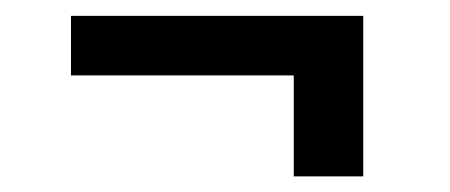

<svg xmlns="http://www.w3.org/2000/svg" viewBox="-20 -410 579 247"><path d="M447.3 -389.6V-183.1H357.9V-313H71.3V-389.6Z"/></svg>

Font: Ufes Sans Medium
Style: Regular
Weight: 500
Designer: Ricardo Esteves & Filipe Motta
Foundry: ProDesignUfes - Ricardo Esteves, Filipe Motta (This is a derivative work, based on Roboto family, by Christian Robertson
Version: Version 2.0